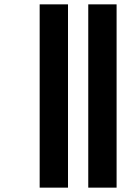

<svg xmlns="http://www.w3.org/2000/svg" viewBox="-20 -815 635 881"><path d="M385 46H515V-795H385ZM162 46H292V-795H162Z"/></svg>

Font: Noto Sans Kannada UI SemiCondensed
Style: Bold
Weight: 700
Width: 4
Designer: Jelle Bosma - Monotype Design Team
Foundry: Monotype Imaging Inc.
Version: Version 2.005